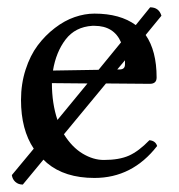

<svg xmlns="http://www.w3.org/2000/svg" viewBox="-20 -474 487 522"><path d="M136.2 -147.9 217.8 -247.1 121.1 -248Q121.1 -192.9 136.2 -147.9ZM124 -282.2 248 -284.2 309.1 -358.9Q289.6 -403.8 236.8 -403.8H231Q184.6 -400.9 158.4 -366.7Q132.3 -332.5 124 -282.2ZM319.8 -310.1 298.8 -285.2H305.2Q319.8 -285.2 319.8 -298.8ZM386.2 -92.8Q402.8 -91.3 407.2 -77.1Q339.8 9.8 236.8 9.8Q156.2 9.8 107.9 -30.8Q106.4 -32.2 103 -35.4Q99.6 -38.6 98.1 -40L42 27.8Q29.8 27.8 21.7 20.5Q13.7 13.2 12.2 2L71.8 -69.8Q37.1 -121.6 37.1 -202.1Q37.1 -246.1 49.6 -284.7Q62 -323.2 82.5 -350.6Q103 -377.9 129.2 -397.9Q155.3 -418 182.9 -427.5Q210.4 -437 236.8 -437Q306.6 -437 349.1 -405.8L388.2 -454.1Q412.1 -454.1 418.9 -431.2L376 -378.9Q405.8 -335.9 405.8 -263.2Q405.8 -246.1 387.2 -246.1L268.1 -247.1L153.8 -108.9Q175.8 -73.7 204.6 -56.4Q233.4 -39.1 262.2 -39.1Q304.2 -39.1 330.8 -51Q357.4 -63 386.2 -92.8Z"/></svg>

Font: Common Serif
Style: Regular
Weight: 400
Designer: Philipp H. Poll, Khaled Hosny
Foundry: Stefan Peev, Context Ltd.
Version: Version 1.026